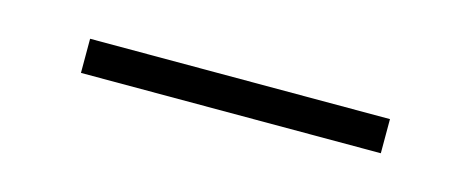

<svg xmlns="http://www.w3.org/2000/svg" viewBox="-22 -372 492 201"><g transform="rotate(15 224.5 -271.5)"><path d="M62 -253V-290H387V-253Z"/></g></svg>

Font: Georama ExtraExtended ExtraLight
Style: Regular
Weight: 200
Width: 8
Designer: Jean-Baptiste Levee
Foundry: Production Type
Version: Version 1.000